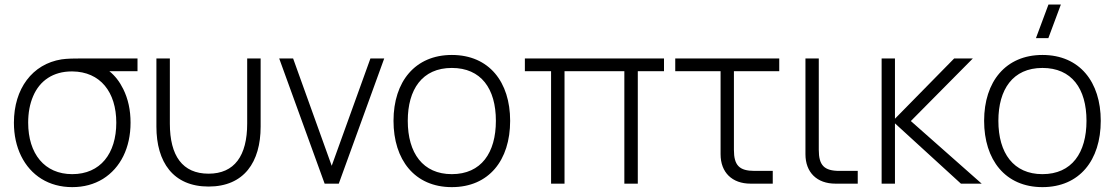

<svg xmlns="http://www.w3.org/2000/svg" viewBox="-20 -792 4807 828"><path d="M291.5 15C341.5 15 385.5 3 424 -20.5C500 -68 543 -155 543 -263C543 -317.5 532.5 -365.5 511.5 -408C496 -439.5 476 -465.5 451.5 -485H573V-540H338C302 -540 269 -539.5 245.5 -536C119.5 -516 40 -409.5 40 -263C40 -209.5 50.5 -161.5 71 -119.5C112.5 -35 191 15 291.5 15ZM291.5 -41C172 -41 101.5 -129 101.5 -263C101.5 -305.5 108.5 -344 123 -377.5C151.5 -444.5 209.5 -484 289.5 -484H291.5C413 -483 481.5 -394.5 481.5 -263C481.5 -130 413 -41 291.5 -41Z M654.5 -246C654.5 -93 726.5 12.5 879.5 12.5C1032.5 12.5 1104 -93 1104 -246V-540H1046V-259C1046 -120 991 -43 879.5 -43C767 -43 712.5 -120 712.5 -259V-540H654.5Z M1441 0 1637 -540H1577.5L1410.5 -77L1244 -540H1184L1380 0Z M1928.5 15C2088 15 2180 -100.5 2180 -271C2180 -438 2089.5 -555 1928.5 -555C1770.5 -555 1677 -440.5 1677 -271C1677 -103 1768 15 1928.5 15ZM1928.5 -41C1804 -41 1738.5 -131.5 1738.5 -271C1738.5 -406 1800.5 -499 1928.5 -499C2054.5 -499 2118.5 -410 2118.5 -271C2118.5 -133.5 2055.5 -41 1928.5 -41Z M2414.5 0V-485H2672.5V0H2730.5V-485H2843.5V-540H2243.5V-485H2356.5V0Z M2892 -485H3087.5V-127C3087.5 -48.5 3137 0 3217 0H3312.5V-55H3234C3168 -55 3145 -79 3145 -146V-485H3340.5V-540H2892Z M3679 -55H3600.5C3534 -55 3511 -79 3511 -146V-540H3453.5V-127C3453.5 -48.5 3503 0 3583 0H3679Z M3782 0H3839.5V-260L4124 0H4213.5L3908 -270L4175.5 -540H4095L3839.5 -280V-540H3782Z M4501 -627.5 4555 -772.5H4501.5L4447.5 -627.5ZM4475.5 15C4635 15 4727 -100.5 4727 -271C4727 -438 4636.5 -555 4475.5 -555C4317.5 -555 4224 -440.5 4224 -271C4224 -103 4315 15 4475.5 15ZM4475.5 -41C4351 -41 4285.5 -131.5 4285.5 -271C4285.5 -406 4347.5 -499 4475.5 -499C4601.5 -499 4665.5 -410 4665.5 -271C4665.5 -133.5 4602.5 -41 4475.5 -41Z"/></svg>

Font: Vela Sans Light
Style: Regular
Weight: 300
Designer: Principal design: Mikhail Sharanda - project Manrope.
Design modification: Ravid Balaliev
Foundry: Mikhail Sharanda
Version: Version 1.001